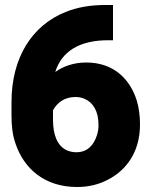

<svg xmlns="http://www.w3.org/2000/svg" viewBox="-20 -738 605 768"><path d="M26 -276C26 -234 30 -196 43 -161C76 -65 157 10 288 10C326 10 361 3 392 -10C478 -46 540 -123 540 -240C540 -273 536 -306 527 -336C501 -419 437 -488 325 -488C275 -488 233 -473 201 -450C226 -531 296 -577 412 -577H432V-718H400C342 -718 289 -709 242 -690C108 -636 26 -508 26 -329ZM192 -259V-297C208 -326 236 -350 282 -350C296 -350 309 -347 320 -342C353 -327 374 -292 374 -239C374 -222 372 -209 367 -195C355 -159 331 -129 285 -129C272 -129 258 -132 247 -137C210 -154 192 -197 192 -259Z"/></svg>

Font: Asimov Pro
Style: Ult
Weight: 900
Designer: Google
Version: Version 2.000980; 2014